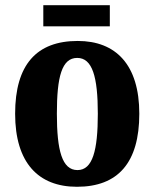

<svg xmlns="http://www.w3.org/2000/svg" viewBox="-20 -706 592 736"><path d="M146 -605H401V-686H146ZM275 10C432 10 514 -82 514 -270C514 -458 424 -549 278 -549C120 -549 38 -458 38 -270C38 -82 127 10 275 10ZM277 -54C218 -54 198 -129 198 -270C198 -412 217 -484 276 -484C334 -484 355 -412 355 -270C355 -129 335 -54 277 -54Z"/></svg>

Font: Noto Serif Khmer Condensed ExtraBold
Style: Regular
Weight: 800
Width: 3
Designer: Danh Hong and the Monotype Design Team
Foundry: Monotype Imaging Inc.
Version: Version 2.004